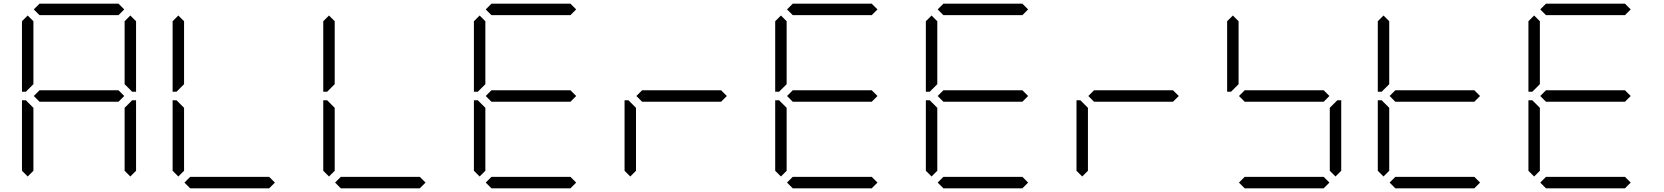

<svg xmlns="http://www.w3.org/2000/svg" viewBox="-20 -1020 9016 1040"><path d="M130 -64 99 -95V-477H120L130 -467L161 -436V-95ZM163 -500 194 -531H622L653 -500L622 -469H194ZM194 -938 163 -969 194 -1000H622L653 -969L622 -938ZM130 -533 120 -523H99V-905L130 -936L161 -905V-564ZM686 -936 717 -905V-523H696L686 -533L655 -564V-905ZM686 -467 696 -477H717V-95L686 -64L655 -95V-436Z M946 -64 915 -95V-477H936L946 -467L977 -436V-95ZM946 -533 936 -523H915V-905L946 -936L977 -905V-564ZM1469 -31 1438 0H1010L979 -31L1010 -62H1438Z M1762 -64 1731 -95V-477H1752L1762 -467L1793 -436V-95ZM1762 -533 1752 -523H1731V-905L1762 -936L1793 -905V-564ZM2285 -31 2254 0H1826L1795 -31L1826 -62H2254Z M2578 -64 2547 -95V-477H2568L2578 -467L2609 -436V-95ZM2611 -500 2642 -531H3070L3101 -500L3070 -469H2642ZM2642 -938 2611 -969 2642 -1000H3070L3101 -969L3070 -938ZM2578 -533 2568 -523H2547V-905L2578 -936L2609 -905V-564ZM3101 -31 3070 0H2642L2611 -31L2642 -62H3070Z M3394 -64 3363 -95V-477H3384L3394 -467L3425 -436V-95ZM3427 -500 3458 -531H3886L3917 -500L3886 -469H3458Z M4210 -64 4179 -95V-477H4200L4210 -467L4241 -436V-95ZM4243 -500 4274 -531H4702L4733 -500L4702 -469H4274ZM4274 -938 4243 -969 4274 -1000H4702L4733 -969L4702 -938ZM4210 -533 4200 -523H4179V-905L4210 -936L4241 -905V-564ZM4733 -31 4702 0H4274L4243 -31L4274 -62H4702Z M5026 -64 4995 -95V-477H5016L5026 -467L5057 -436V-95ZM5059 -500 5090 -531H5518L5549 -500L5518 -469H5090ZM5090 -938 5059 -969 5090 -1000H5518L5549 -969L5518 -938ZM5026 -533 5016 -523H4995V-905L5026 -936L5057 -905V-564ZM5549 -31 5518 0H5090L5059 -31L5090 -62H5518Z M5842 -64 5811 -95V-477H5832L5842 -467L5873 -436V-95ZM5875 -500 5906 -531H6334L6365 -500L6334 -469H5906Z M6691 -500 6722 -531H7150L7181 -500L7150 -469H6722ZM6658 -533 6648 -523H6627V-905L6658 -936L6689 -905V-564ZM7214 -467 7224 -477H7245V-95L7214 -64L7183 -95V-436ZM7181 -31 7150 0H6722L6691 -31L6722 -62H7150Z M7474 -64 7443 -95V-477H7464L7474 -467L7505 -436V-95ZM7507 -500 7538 -531H7966L7997 -500L7966 -469H7538ZM7474 -533 7464 -523H7443V-905L7474 -936L7505 -905V-564ZM7997 -31 7966 0H7538L7507 -31L7538 -62H7966Z M8290 -64 8259 -95V-477H8280L8290 -467L8321 -436V-95ZM8323 -500 8354 -531H8782L8813 -500L8782 -469H8354ZM8354 -938 8323 -969 8354 -1000H8782L8813 -969L8782 -938ZM8290 -533 8280 -523H8259V-905L8290 -936L8321 -905V-564ZM8813 -31 8782 0H8354L8323 -31L8354 -62H8782Z"/></svg>

Font: DSEG7 Classic Mini
Style: Light
Weight: 300
Designer: Keshikan(Twitter:@keshinomi_88pro)
Version: Version 0.46